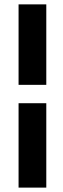

<svg xmlns="http://www.w3.org/2000/svg" viewBox="-20 -731 290 883"><path d="M65.4 131.8V-256.3H192.9V131.8ZM192.9 -340.8H65.4V-710.9H192.9Z"/></svg>

Font: TypoPRO Roboto Slab
Style: Bold
Weight: 700
Designer: Google
Version: Version 1.100263; 2013; ttfautohint (v0.94.20-1c74) -l 8 -r 